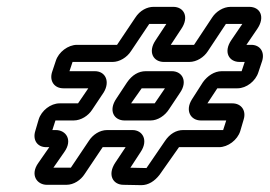

<svg xmlns="http://www.w3.org/2000/svg" viewBox="-20 -604 788 561"><path d="M459 -423H533C555 -423 576 -437 587 -454L640 -534H688L656 -487C632 -452 649 -423 680 -423H695L686 -396H628C606 -396 586 -382 573 -364L541 -314C520 -281 537 -252 567 -252H641L632 -224H515C495 -224 476 -213 462 -192L408 -113H407L361 -114L391 -160C414 -194 397 -224 367 -224H293C271 -224 251 -210 240 -193L187 -114H136L168 -160C193 -195 173 -224 143 -224H133L142 -252H195C217 -252 238 -266 249 -283L283 -334C302 -365 289 -396 257 -396H183L192 -423H309C329 -423 351 -436 363 -455L416 -534H466L435 -487C411 -452 428 -423 459 -423ZM93 -255 83 -221C75 -195 89 -174 115 -174H124L92 -128C67 -93 88 -64 117 -64H174C196 -64 216 -78 227 -95L280 -174H347L317 -129C293 -93 310 -64 341 -64L393 -63C414 -63 432 -75 446 -93L503 -174H620C646 -174 674 -195 682 -221L692 -255C700 -281 685 -302 659 -302H586L615 -346H674C700 -346 727 -367 735 -393L746 -426C754 -452 740 -473 714 -473H700L732 -520C755 -554 741 -584 708 -584H654C632 -584 611 -570 600 -553L547 -473H479L510 -520C533 -554 518 -584 486 -584H429C410 -584 389 -574 375 -552L322 -473H205C179 -473 151 -452 143 -426L132 -393C124 -367 139 -346 165 -346H238L208 -302H154C128 -302 101 -281 93 -255ZM344 -252H420C441 -252 462 -266 474 -285L506 -333C529 -366 513 -396 482 -396H406C385 -396 366 -385 351 -363L320 -316C296 -281 313 -252 344 -252ZM462 -346 432 -302H363L394 -346Z"/></svg>

Font: DIN Rundschrift
Style: BreitKontKu
Weight: 400
Width: 7
Version: Version 1.027